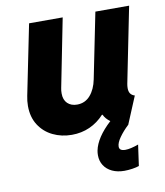

<svg xmlns="http://www.w3.org/2000/svg" viewBox="-83 -594 752 873"><g transform="rotate(-10 293.5 -157.0)"><path d="M40 -155.8Q40 -179.2 44.9 -202.1L110.4 -525.4H265.6L203.1 -210Q200.7 -199.2 200.7 -185.5Q200.7 -155.8 217.5 -139.6Q234.4 -123.5 261.7 -123.5Q298.8 -123.5 322.8 -151.1Q346.7 -178.7 355.5 -223.1L416.5 -525.4H572.3L502.4 -176.8Q500.5 -167 500.5 -156.7Q500.5 -141.1 507.1 -131.8Q513.7 -122.6 526.9 -118.7L474.1 7.8H473.6Q448.7 31.2 431.4 55.7Q414.1 80.1 414.1 97.7Q414.1 117.2 441.9 117.2Q465.3 117.2 502.9 103.5L489.3 200.2Q477.5 204.6 458 207.5Q438.5 210.4 421.4 210.4Q389.2 210.4 365 199Q340.8 187.5 327.6 167Q314.5 146.5 314.5 120.1Q314.5 108.4 316.4 98.6Q328.1 40 397 -23.4Q376 -38.6 367.2 -58.1H364.3Q335.4 -26.4 297.4 -9.3Q259.3 7.8 214.4 7.8Q167 7.8 127.2 -11.5Q87.4 -30.8 63.7 -67.6Q40 -104.5 40 -155.8Z"/></g></svg>

Font: Reddit Sans Fudge ExBold Italic
Style: Regular
Weight: 800
Italic angle: -11.25°
Designer: Stephen Hutchings
Version: Version 1.013